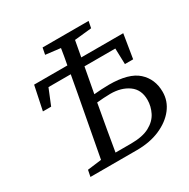

<svg xmlns="http://www.w3.org/2000/svg" viewBox="-164 -880 1015 1030"><g transform="rotate(-30 343.5 -365.0)"><path d="M224 -689 232 -730H517L509 -689L403 -678L385 -580H645L621 -432H570L567 -530H376L347 -374Q370 -376 393.5 -377.5Q417 -379 440 -379Q563 -379 617 -330Q671 -281 671 -202Q671 -145 635.5 -99.5Q600 -54 538 -27Q476 0 395 0H107L115 -40L202 -51L271 -420Q276 -448 281 -475Q286 -502 291 -530H153L113 -432H62L93 -580H299Q304 -605 308 -629Q312 -653 316 -678ZM335 -310Q323 -244 311.5 -178Q300 -112 289 -46H385Q457 -46 499.5 -69Q542 -92 560.5 -129Q579 -166 579 -206Q579 -269 534.5 -301Q490 -333 422 -333Q402 -333 380.5 -331.5Q359 -330 338 -328Z"/></g></svg>

Font: Source Serif Pro
Style: Italic
Weight: 400
Italic angle: -12°
Designer: Frank Grießhammer
Foundry: Adobe Systems Incorporated
Version: Version 3.001;hotconv 1.0.111;makeotfexe 2.5.65597